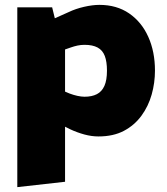

<svg xmlns="http://www.w3.org/2000/svg" viewBox="-20 -551 686 788"><path d="M51 217V-521H194L205 -476L261 -501Q290 -515 325 -523Q360 -531 388 -531Q459 -531 510 -496Q561 -461 588.5 -400Q616 -339 616 -261Q616 -211 602.5 -163Q589 -115 560.5 -76Q532 -37 488.5 -14Q445 9 384 9Q356 9 326.5 1Q297 -7 269 -20L247 -31V195ZM327 -154Q357 -154 377.5 -164.5Q398 -175 408.5 -198.5Q419 -222 419 -261Q419 -298 410 -321.5Q401 -345 380.5 -356Q360 -367 327 -367Q312 -367 298 -364Q284 -361 270 -356L247 -348V-175L266 -167Q282 -161 298 -157.5Q314 -154 327 -154Z"/></svg>

Font: REM ExtraBold
Style: Regular
Weight: 800
Designer: Octavio Pardo
Foundry: Ashler Design
Version: Version 1.005;gftools[0.9.28]